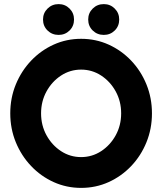

<svg xmlns="http://www.w3.org/2000/svg" viewBox="-20 -902 790 935"><path d="M375 13Q304 13 241.5 -15.2Q179 -43.5 131.5 -93.5Q84 -143.5 57 -209.2Q30 -275 30 -350Q30 -425 57 -490.8Q84 -556.5 131.5 -606.5Q179 -656.5 241.5 -684.8Q304 -713 375 -713Q446.5 -713 509 -684.8Q571.5 -656.5 619 -606.5Q666.5 -556.5 693.2 -490.8Q720 -425 720 -350Q720 -275 693.2 -209.2Q666.5 -143.5 619 -93.5Q571.5 -43.5 509 -15.2Q446.5 13 375 13ZM375 -137Q428.5 -137 472.8 -166Q517 -195 543.5 -243.2Q570 -291.5 570 -350Q570 -408.5 543.5 -456.8Q517 -505 472.8 -534Q428.5 -563 375 -563Q321.5 -563 277.2 -534Q233 -505 206.5 -456.8Q180 -408.5 180 -350Q180 -291.5 206.5 -243.2Q233 -195 277.2 -166Q321.5 -137 375 -137ZM265.5 -732Q233.5 -732 211.5 -753.5Q189.5 -775 189.5 -807Q189.5 -838.5 211.5 -860.2Q233.5 -882 265.5 -882Q297 -882 318.8 -860.2Q340.5 -838.5 340.5 -807Q340.5 -775 318.8 -753.5Q297 -732 265.5 -732ZM485.5 -732Q453.5 -732 431.5 -753.5Q409.5 -775 409.5 -807Q409.5 -838.5 431.5 -860.2Q453.5 -882 485.5 -882Q517 -882 538.8 -860.2Q560.5 -838.5 560.5 -807Q560.5 -775 538.8 -753.5Q517 -732 485.5 -732Z"/></svg>

Font: Urbanist Black
Style: Regular
Weight: 900
Designer: Corey Hu
Foundry: Corey Hu
Version: Version 1.330; ttfautohint (v1.8.4.7-5d5b)